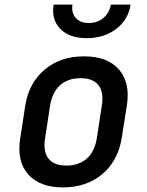

<svg xmlns="http://www.w3.org/2000/svg" viewBox="-20 -805 640 835"><path d="M254 10Q152 10 102 -47.5Q52 -105 68 -203L90 -347Q106 -445 174.5 -502.5Q243 -560 345 -560Q447 -560 497 -503Q547 -446 532 -348L509 -203Q493 -105 424.5 -47.5Q356 10 254 10ZM269 -85Q323 -85 357 -115Q391 -145 401 -203L423 -347Q432 -405 408 -435Q384 -465 330 -465Q276 -465 242 -435Q208 -405 198 -347L176 -203Q167 -145 191 -115Q215 -85 269 -85ZM357 -639Q282 -639 242.5 -679Q203 -719 213 -785H295Q290 -749 309.5 -727Q329 -705 366 -705Q404 -705 430 -727Q456 -749 462 -785H548Q538 -719 485 -679Q432 -639 357 -639Z"/></svg>

Font: NKDuy Mono SemiBold
Style: Italic
Weight: 600
Italic angle: -9°
Monospace: yes
Designer: NKDuy
Foundry: NKDuy
Version: Version 2.251; ttfautohint (v1.8.4.7-5d5b)